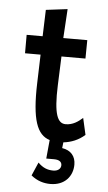

<svg xmlns="http://www.w3.org/2000/svg" viewBox="-55 -624 486 861"><g transform="rotate(5 187.5 -193.0)"><path d="M205 201C269 201 305 158 305 105C305 68 284 42 244 36L247 10C282 6 315 -7 343 -32L326 -107C306 -89 282 -72 250 -72C214 -72 195 -111 200 -243L205 -373H313L314 -456H206L214 -587L117 -575L113 -456H41V-373H111L107 -244C102 -80 127 -13 185 5L177 89H212C234 89 247 97 247 113C247 130 232 140 213 140C187 140 166 132 144 110L118 170C146 193 176 201 205 201Z"/></g></svg>

Font: Inconsolata Condensed
Style: Bold
Weight: 700
Width: 3
Monospace: yes
Designer: Raph Levien, Cyreal, Brenton Simpson
Foundry: Raph Levien, Cyreal, Google
Version: Version 3.100